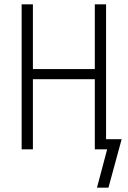

<svg xmlns="http://www.w3.org/2000/svg" viewBox="-20 -690 590 887"><path d="M428 177 475 0H418V-324H132V0H80V-670H132V-371H418V-670H470V-47H542L481 177Z"/></svg>

Font: Lode Dark Term
Style: Regular
Weight: 400
Monospace: yes
Designer: Belleve Invis
Foundry: Belleve Invis
Version: Version 29.2.0